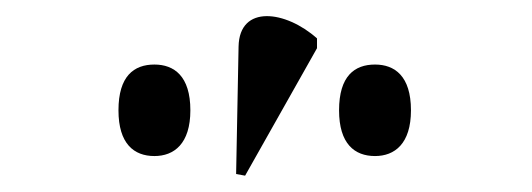

<svg xmlns="http://www.w3.org/2000/svg" viewBox="-20 -823 651 235"><path d="M280 -608 368 -764V-776C330 -810 273 -818 272 -766L269 -610ZM169 -632C193 -632 213 -647 213 -688C213 -730 193 -744 169 -744C144 -744 125 -730 125 -688C125 -647 144 -632 169 -632ZM439 -632C463 -632 483 -647 483 -688C483 -730 463 -744 439 -744C414 -744 395 -730 395 -688C395 -647 414 -632 439 -632Z"/></svg>

Font: Noto Serif Display Condensed
Style: Regular
Weight: 400
Width: 3
Designer: Monotype Design Team
Foundry: Monotype Imaging Inc.
Version: Version 2.009